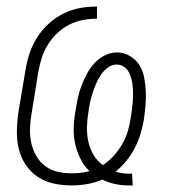

<svg xmlns="http://www.w3.org/2000/svg" viewBox="-20 -558 540 586"><path d="M372 8Q351 8 330.5 3.5Q310 -1 292 -10Q269 0 245 4Q221 8 198 8Q170 8 143 2Q116 -4 94 -19Q72 -34 57.5 -56.5Q43 -79 37 -105Q31 -131 31.5 -159Q32 -187 36 -215L58 -345Q62 -371 70.5 -396Q79 -421 93.5 -444Q108 -467 129 -486Q150 -505 174.5 -517Q199 -529 224.5 -533.5Q250 -538 276 -538V-501Q255 -501 233.5 -497Q212 -493 192 -483Q172 -473 155 -457Q138 -441 126 -421.5Q114 -402 107.5 -381.5Q101 -361 97 -339L76 -209Q72 -187 71.5 -164.5Q71 -142 75.5 -121.5Q80 -101 90.5 -82.5Q101 -64 117.5 -51.5Q134 -39 155 -34Q176 -29 199 -29Q212 -29 226 -30.5Q240 -32 253 -36Q236 -52 225 -74.5Q214 -97 209 -121Q204 -145 205 -171Q206 -197 211 -223Q214 -242 218 -260.5Q222 -279 229 -297Q236 -315 245.5 -333Q255 -351 268.5 -365.5Q282 -380 300 -389Q318 -398 337 -398Q358 -398 376.5 -387Q395 -376 405.5 -359Q416 -342 420 -321.5Q424 -301 425 -279.5Q426 -258 424 -236Q422 -214 419 -192Q415 -170 408.5 -148.5Q402 -127 391.5 -106.5Q381 -86 366 -67.5Q351 -49 333 -34Q342 -31 352.5 -29.5Q363 -28 373 -28Q376 -28 378.5 -28Q381 -28 383 -29L385 8Q382 8 378.5 8Q375 8 372 8ZM294 -54Q312 -66 327 -82.5Q342 -99 353 -118Q364 -137 370 -157.5Q376 -178 379 -198Q381 -210 382.5 -222Q384 -234 385 -246.5Q386 -259 386 -270.5Q386 -282 385 -294Q384 -306 381 -317Q378 -328 373 -338Q368 -348 358 -354.5Q348 -361 336 -361Q322 -361 309 -351.5Q296 -342 287.5 -329Q279 -316 273 -302Q267 -288 262.5 -274Q258 -260 255 -246Q252 -232 250 -217Q246 -194 245.5 -171Q245 -148 249.5 -126.5Q254 -105 265 -86Q276 -67 294 -54Z"/></svg>

Font: Iosevka Curly Slab XLtObl
Style: Regular
Weight: 200
Italic angle: -9°
Monospace: yes
Designer: Belleve Invis
Foundry: Belleve Invis
Version: Version 11.1.0; ttfautohint (v1.8.3)